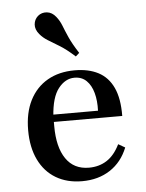

<svg xmlns="http://www.w3.org/2000/svg" viewBox="-50 -706 575 758"><g transform="rotate(-5 237.5 -327.0)"><path d="M245.2 11.3Q185.5 11.3 141.5 -14.9Q97.6 -41.1 73.8 -90.3Q50 -139.5 50 -207.3Q50 -276.6 75 -325.8Q100 -375 145.6 -401.2Q191.1 -427.4 253.2 -427.4Q308.1 -427.4 346.8 -407.3Q385.5 -387.1 405.6 -344Q425.8 -300.8 425 -231.5H118.5L117.7 -260.5H331.5Q333.1 -300 324.6 -331Q316.1 -362.1 297.6 -380.2Q279 -398.4 250 -398.4Q213.7 -398.4 186.3 -363.7Q158.9 -329 154 -254L154.8 -251.6Q154 -243.5 154 -234.7Q154 -225.8 154 -214.5Q154 -131.5 185.5 -85.5Q216.9 -39.5 276.6 -39.5Q316.9 -39.5 347.6 -59.3Q378.2 -79 399.2 -121.8L425.8 -106.5Q403.2 -50 356.5 -19.4Q309.7 11.3 245.2 11.3ZM262.9 -481.5Q228.2 -512.9 202 -528.6Q175.8 -544.4 157.7 -555.6Q139.5 -566.9 126.6 -582.3Q110.5 -601.6 112.1 -621.4Q113.7 -641.1 128.2 -654Q143.5 -666.9 164.1 -664.9Q184.7 -662.9 200 -643.5Q212.9 -627.4 220.6 -607.7Q228.2 -587.9 240.3 -560.5Q252.4 -533.1 277.4 -494.4Z"/></g></svg>

Font: Playfair SemiBold
Style: Regular
Weight: 600
Designer: Claus Eggers Sørensen
Foundry: Claus Eggers Sørensen
Version: Version 2.001;gftools[0.9.30]